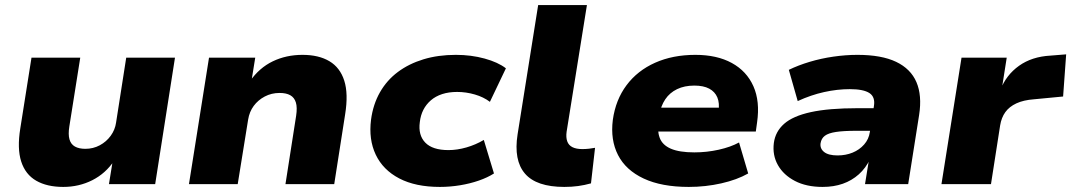

<svg xmlns="http://www.w3.org/2000/svg" viewBox="-20 -725 4218 756"><path d="M229 11Q165 11 122.5 -13.5Q80 -38 63.5 -89Q47 -140 60 -220L104 -498H296L253 -227Q248 -196 253.5 -176.5Q259 -157 275 -148Q291 -139 316 -139Q347 -139 373 -153Q399 -167 416 -190.5Q433 -214 437 -242L477 -498H669L591 0H409L424 -93H430Q396 -42 343.5 -15.5Q291 11 229 11Z M724 0 803 -498H985L970 -405H964Q1001 -458 1054 -483.5Q1107 -509 1171 -509Q1235 -509 1277 -484Q1319 -459 1335.5 -407.5Q1352 -356 1339 -275L1296 0H1104L1146 -269Q1151 -302 1145 -321.5Q1139 -341 1123 -350Q1107 -359 1081 -359Q1049 -359 1022.5 -345Q996 -331 979 -308Q962 -285 957 -254L916 0Z M1712 11Q1616 11 1552 -22.5Q1488 -56 1459.5 -116Q1431 -176 1441 -254Q1449 -314 1476 -361.5Q1503 -409 1546.5 -441.5Q1590 -474 1647.5 -491.5Q1705 -509 1775 -509Q1835 -509 1888 -494.5Q1941 -480 1972 -456L1909 -324Q1884 -343 1849.5 -353Q1815 -363 1780 -363Q1747 -363 1721 -354.5Q1695 -346 1676.5 -330Q1658 -314 1647 -292.5Q1636 -271 1633 -244Q1626 -193 1654.5 -163.5Q1683 -134 1746 -134Q1780 -134 1816.5 -144.5Q1853 -155 1885 -174L1925 -42Q1900 -26 1865.5 -14Q1831 -2 1791.5 4.5Q1752 11 1712 11Z M2202 11Q2092 11 2047 -41.5Q2002 -94 2018 -196L2099 -705H2291L2211 -206Q2208 -184 2213.5 -168.5Q2219 -153 2234 -145.5Q2249 -138 2273 -138Q2286 -138 2299.5 -139.5Q2313 -141 2323 -143L2307 -3Q2282 4 2256.5 7.5Q2231 11 2202 11Z M2692 11Q2585 11 2514.5 -22Q2444 -55 2413.5 -114.5Q2383 -174 2393 -253Q2404 -332 2447 -389.5Q2490 -447 2559.5 -478Q2629 -509 2718 -509Q2803 -509 2861.5 -477Q2920 -445 2946.5 -385.5Q2973 -326 2961 -243L2956 -207H2543L2558 -301H2828L2809 -285Q2814 -319 2804.5 -341.5Q2795 -364 2772.5 -376Q2750 -388 2714 -388Q2675 -388 2646 -374Q2617 -360 2599.5 -334Q2582 -308 2576 -272L2573 -253Q2567 -211 2577.5 -182.5Q2588 -154 2621.5 -139.5Q2655 -125 2714 -125Q2763 -125 2810 -135.5Q2857 -146 2890 -164L2926 -42Q2882 -17 2820 -3Q2758 11 2692 11Z M3219 11Q3155 11 3110 -12.5Q3065 -36 3043 -75Q3021 -114 3027 -162Q3033 -207 3067.5 -237.5Q3102 -268 3172.5 -283.5Q3243 -299 3357 -299H3440L3426 -210H3351Q3302 -210 3272 -205.5Q3242 -201 3228 -190.5Q3214 -180 3211 -161Q3208 -140 3225 -126.5Q3242 -113 3278 -113Q3310 -113 3337 -124Q3364 -135 3382.5 -156Q3401 -177 3405 -205L3421 -307Q3427 -343 3403.5 -358.5Q3380 -374 3326 -374Q3277 -374 3225 -362.5Q3173 -351 3121 -327L3086 -450Q3123 -468 3168 -481.5Q3213 -495 3261.5 -502Q3310 -509 3356 -509Q3451 -509 3508.5 -481.5Q3566 -454 3588.5 -401.5Q3611 -349 3599 -272L3556 0H3386L3402 -99H3406Q3389 -63 3361.5 -38.5Q3334 -14 3298.5 -1.5Q3263 11 3219 11Z M3687 0 3766 -498H3944L3924 -371H3919Q3942 -430 3992.5 -466Q4043 -502 4116 -506L4178 -511L4166 -345L4051 -334Q4010 -331 3982 -318Q3954 -305 3938.5 -283.5Q3923 -262 3918 -231L3882 0Z"/></svg>

Font: Nunito Sans 10pt SemiExpanded Black
Style: Italic
Weight: 900
Width: 6
Italic angle: -9°
Designer: Vernon Adams
Foundry: Vernon Adams
Version: Version 3.101;gftools[0.9.27]